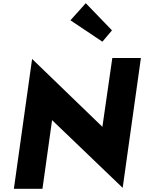

<svg xmlns="http://www.w3.org/2000/svg" viewBox="-20 -1175 902 1202"><path d="M517 -1155 421 -1048 621 -914 681 -985ZM245 7 246 6 306 -423 748 1 862 -811 861 -812H684L683 -811L621 -381L181 -806L67 6L68 7ZM685 -994C685 -993 685 -984 684 -984Z"/></svg>

Font: Hussar Woodtype
Style: SeBdObl
Weight: 900
Foundry: Cannot Into Space Fonts
Version: Version 1.07